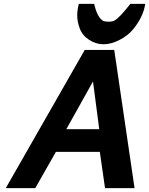

<svg xmlns="http://www.w3.org/2000/svg" viewBox="-20 -968 768 988"><path d="M458.5 -548.8 321.3 -303.2H490.7ZM567.9 -710.9 672.4 0H520.5L493.7 -186.5Q493.7 -186.5 267.6 -186.5L161.6 0H9.8L416 -710.9ZM666 -818.4Q638.7 -784.7 595.2 -762.5Q551.8 -740.2 512.7 -740.2Q473.6 -740.2 438.7 -762.9Q403.8 -785.6 390.6 -821Q377.4 -856.4 377.4 -887.5Q377.4 -918.5 385.7 -948.2H464.4Q479 -884.8 505.9 -863.8Q515.6 -856.4 537.6 -856.4Q559.6 -856.4 570.8 -863.3Q597.2 -879.4 650.9 -948.2H727.5Q727.5 -947.3 724.6 -933.1Q711.9 -875 666 -818.4Z"/></svg>

Font: Tuffy
Style: BoldItalic
Weight: 700
Italic angle: -12°
Designer: Thatcher Ulrich, Karoly Barta, Michael Everson
Version: Version 001.271